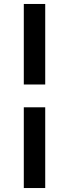

<svg xmlns="http://www.w3.org/2000/svg" viewBox="-20 -832 348 968"><path d="M208 -812V-406H100V-812ZM208 -291V116H100V-291Z"/></svg>

Font: Amiko SemiBold
Style: Regular
Weight: 600
Designer: Pablo Impallari, Rodrigo Fuenzalida, Andres Torresi
Foundry: Impallari Type
Version: Version 1.001; ttfautohint (v1.3)